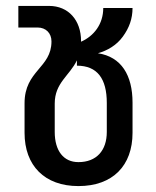

<svg xmlns="http://www.w3.org/2000/svg" viewBox="-20 -621 526 649"><path d="M245 8C361 8 428 -61 428 -172V-274C428 -367 390 -429 311 -441C343 -450 374 -468 395 -497C417 -527 428 -558 428 -594H329C329 -539 297 -499 254 -480V-482C254 -553 211 -601 146 -601H42V-528H107C135 -528 154 -509 154 -481C154 -391 63 -383 63 -272V-172C63 -61 131 8 245 8ZM165 -175V-271C165 -341 215 -365 240 -417V-399C309 -399 341 -355 341 -273V-175C341 -112 306 -73 245 -73C195 -73 165 -111 165 -175Z"/></svg>

Font: Vanilla Cream DemiBold
Style: Regular
Weight: 600
Designer: Jeremy Tribby, Jinavaṁso
Foundry: Tribby Type
Version: Version 1.422;Glyphs 3.1.2 (3151)